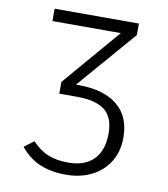

<svg xmlns="http://www.w3.org/2000/svg" viewBox="-84 -609 783 895"><g transform="rotate(10 307.5 -161.5)"><path d="M192.3 -207.7 425.6 -480H102.1V-538.5H501V-484.1L261.5 -207.2H274.4Q391.8 -207.2 456.9 -155.1Q522.1 -103.1 522.1 -2.1Q522.1 64.6 491.5 113.3Q461 162.1 408.2 188.2Q355.4 214.4 288.7 214.4Q215.9 214.4 163.3 191.8Q110.8 169.2 71.3 120.5L116.9 86.2Q153.3 124.6 192.8 140.8Q232.3 156.9 289.7 156.9Q366.2 156.9 408.5 114.4Q450.8 71.8 450.8 -9.2Q450.8 -85.6 407.7 -119Q364.6 -152.3 275.9 -152.3H192.3Z"/></g></svg>

Font: Fira Code Light
Style: Regular
Weight: 300
Monospace: yes
Designer: Carrois Corporate, Edenspiekermann AG, Nikita Prokopov
Foundry: Carrois Corporate, Edenspiekermann AG, Nikita Prokopov
Version: Version 6.000; ttfautohint (v1.8.2) -l 8 -r 50 -G 200 -x 14 